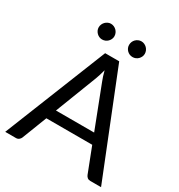

<svg xmlns="http://www.w3.org/2000/svg" viewBox="-204 -1027 1088 1165"><g transform="rotate(30 340.0 -444.5)"><path d="M676.5 0H601.5Q588.5 0 580.5 -6.5Q572.5 -13 568.5 -23L501.5 -196H180L113 -23Q109.5 -14 101 -7Q92.5 0 80 0H5L291.5 -716.5H390ZM207 -266H474.5L362 -557.5Q351 -584.5 340.5 -625Q335 -604.5 329.8 -587.2Q324.5 -570 319.5 -557ZM233 -779Q222.5 -779 212.8 -783.2Q203 -787.5 195.5 -795Q188 -802.5 183.5 -812.2Q179 -822 179 -833Q179 -844.5 183.5 -854.8Q188 -865 195.5 -872.5Q203 -880 212.8 -884.5Q222.5 -889 233 -889Q244.5 -889 254.8 -884.5Q265 -880 272.5 -872.5Q280 -865 284.5 -854.8Q289 -844.5 289 -833Q289 -822 284.5 -812.2Q280 -802.5 272.5 -795Q265 -787.5 254.8 -783.2Q244.5 -779 233 -779ZM447 -779Q435.5 -779 425.5 -783.2Q415.5 -787.5 408 -795Q400.5 -802.5 396.2 -812.2Q392 -822 392 -833Q392 -844.5 396.2 -854.8Q400.5 -865 408 -872.5Q415.5 -880 425.5 -884.5Q435.5 -889 447 -889Q458 -889 468 -884.5Q478 -880 485.5 -872.5Q493 -865 497.5 -854.8Q502 -844.5 502 -833Q502 -822 497.5 -812.2Q493 -802.5 485.5 -795Q478 -787.5 468 -783.2Q458 -779 447 -779Z"/></g></svg>

Font: LatoCHI
Style: Regular
Weight: 400
Designer: Lukasz Dziedzic
Foundry: tyPoland Lukasz Dziedzic
Version: Version 1.104